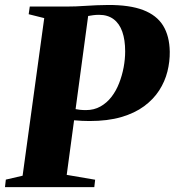

<svg xmlns="http://www.w3.org/2000/svg" viewBox="-38 -770 718 790"><path d="M-17.5 0 -14 -31 55 -47 144 -695.5 80 -711.5 84.5 -743H234Q273.5 -743 315.8 -746Q358 -749 406.5 -749.5Q495 -750 550.8 -728.8Q606.5 -707.5 633 -664.8Q659.5 -622 660.5 -557Q661 -516.5 650.8 -475.5Q640.5 -434.5 617 -398Q593.5 -361.5 555 -333Q516.5 -304.5 460.8 -288.2Q405 -272 330 -272Q316 -272 299.5 -272.8Q283 -273.5 268 -275Q253 -276.5 243.5 -278.5L244.5 -326.5Q256 -324 267.8 -321.8Q279.5 -319.5 291.2 -318.2Q303 -317 315.5 -317Q349 -317 375.2 -331.8Q401.5 -346.5 420.8 -371.5Q440 -396.5 452.2 -428Q464.5 -459.5 470.8 -493.2Q477 -527 477 -558.5Q477 -606 465.2 -639.5Q453.5 -673 429.5 -691Q405.5 -709 369.5 -709Q357 -709 345.5 -707.5Q334 -706 322.2 -703.8Q310.5 -701.5 297.5 -697.5L327.5 -725L236.5 -50.5L353.5 -30.5L350 0Z"/></svg>

Font: Merriweather 96pt Black
Style: Italic
Weight: 900
Italic angle: -7.8°
Version: Version 2.101